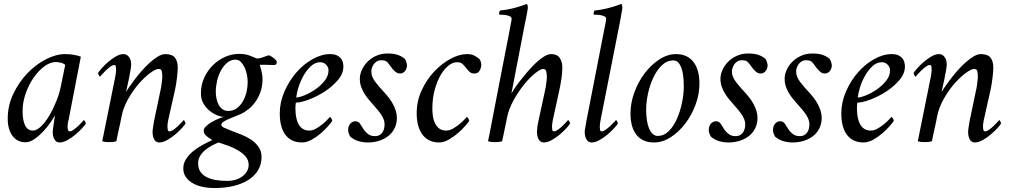

<svg xmlns="http://www.w3.org/2000/svg" viewBox="-20 -713 5110 969"><path d="M309 -440Q263 -440 212 -414Q161 -388 118 -343Q75 -298 47 -239Q19 -180 19 -114Q19 -60 43 -27.5Q67 5 109 5Q131 5 154.5 -11.5Q178 -28 198.5 -50Q219 -72 235 -95.5Q251 -119 258 -132Q257 -127 255 -114.5Q253 -102 251 -88Q249 -74 247.5 -62.5Q246 -51 246 -47Q246 -24 255 -9Q264 6 281 6Q299 6 320.5 -6Q342 -18 361 -34Q380 -50 394.5 -66Q409 -82 413 -89Q413 -94 409 -100.5Q405 -107 403 -107Q402 -106 394 -97Q386 -88 375 -77.5Q364 -67 352 -58.5Q340 -50 332 -50Q326 -50 323.5 -56.5Q321 -63 321 -72Q321 -82 322.5 -92Q324 -102 326 -107L388 -427Q381 -430 372.5 -432Q364 -434 354.5 -436Q345 -438 333.5 -439Q322 -440 309 -440ZM262 -400Q272 -400 287 -396.5Q302 -393 309 -385L287 -277Q280 -241 264 -201.5Q248 -162 228.5 -129Q209 -96 187 -75Q165 -54 146 -54Q120 -54 107 -79.5Q94 -105 94 -153Q94 -197 109.5 -241Q125 -285 149 -320Q173 -355 203 -377.5Q233 -400 262 -400Z M642 -388Q642 -411 631 -425.5Q620 -440 603 -440Q585 -440 564.5 -428Q544 -416 525.5 -400Q507 -384 493 -368Q479 -352 475 -345Q475 -340 479 -333Q483 -326 485 -326Q486 -327 494 -336.5Q502 -346 513 -356.5Q524 -367 536 -376Q548 -385 556 -385Q564 -385 565 -375.5Q566 -366 566 -359Q566 -355 564.5 -343.5Q563 -332 562 -327L496 0Q501 1 505 2Q509 3 513 3.5Q517 4 521.5 4Q526 4 531 4Q536 4 540.5 4Q545 4 549.5 3.5Q554 3 558.5 2Q563 1 567 0Q571 -18 574 -33Q577 -48 580 -61.5Q583 -75 586.5 -90Q590 -105 593 -123Q602 -170 627 -214Q652 -258 681.5 -291.5Q711 -325 738.5 -345Q766 -365 780 -365Q794 -365 796.5 -353.5Q799 -342 799 -322Q799 -318 798 -310Q797 -302 796 -293.5Q795 -285 794 -277.5Q793 -270 792 -267L757 -100Q756 -92 754.5 -83.5Q753 -75 752 -68Q751 -61 750.5 -55.5Q750 -50 750 -47Q750 -24 758.5 -9Q767 6 784 6Q802 6 823.5 -6Q845 -18 864 -34Q883 -50 897.5 -66Q912 -82 916 -89Q916 -94 912.5 -100.5Q909 -107 907 -107Q906 -106 898 -97Q890 -88 879 -77.5Q868 -67 856 -58.5Q844 -50 836 -50Q828 -50 826.5 -59Q825 -68 825 -75Q825 -79 826 -89Q827 -99 829 -107L864 -263Q867 -276 869 -290.5Q871 -305 873 -319.5Q875 -334 876 -347.5Q877 -361 877 -373Q877 -404 863 -422Q849 -440 814 -440Q797 -440 776.5 -427.5Q756 -415 735 -396Q714 -377 694 -354Q674 -331 658 -309.5Q642 -288 630.5 -271.5Q619 -255 616 -249Q616 -251 620.5 -269Q625 -287 629.5 -310Q634 -333 638 -355Q642 -377 642 -388Z M1125 200Q1095 200 1069 195.5Q1043 191 1023 181Q1003 171 991.5 154Q980 137 980 111Q980 90 990.5 73Q1001 56 1016.5 43.5Q1032 31 1050 21.5Q1068 12 1083 6Q1105 13 1131.5 22.5Q1158 32 1181 45.5Q1204 59 1219.5 77Q1235 95 1235 119Q1235 135 1227.5 149.5Q1220 164 1205.5 175.5Q1191 187 1171 193.5Q1151 200 1125 200ZM1169 -412Q1184 -412 1195 -401Q1206 -390 1214 -373.5Q1222 -357 1226 -337Q1230 -317 1230 -298Q1230 -274 1224 -248.5Q1218 -223 1206 -202Q1194 -181 1175.5 -167Q1157 -153 1132 -153Q1116 -153 1104 -161Q1092 -169 1084.5 -182.5Q1077 -196 1073 -213.5Q1069 -231 1069 -250Q1069 -276 1075.5 -304.5Q1082 -333 1095 -357Q1108 -381 1126.5 -396.5Q1145 -412 1169 -412ZM1186 -441Q1151 -441 1116.5 -426Q1082 -411 1055 -384.5Q1028 -358 1011 -321.5Q994 -285 994 -242Q994 -212 1007.5 -189.5Q1021 -167 1039.5 -152.5Q1058 -138 1077.5 -130.5Q1097 -123 1109 -123Q1097 -120 1079.5 -112.5Q1062 -105 1046 -95.5Q1030 -86 1019 -75Q1008 -64 1008 -55Q1008 -41 1016 -32.5Q1024 -24 1033 -18Q1034 -18 1036.5 -16Q1039 -14 1043 -12Q1046 -9 1051 -6Q1029 4 1003 18Q977 32 955.5 49.5Q934 67 919.5 89Q905 111 905 137Q905 161 917 179Q929 197 950 210Q971 223 1000 229.5Q1029 236 1063 236Q1117 236 1161 225Q1205 214 1236 193.5Q1267 173 1283.5 144Q1300 115 1300 79Q1300 50 1285 28.5Q1270 7 1247.5 -8Q1225 -23 1198.5 -33.5Q1172 -44 1149.5 -52.5Q1127 -61 1112 -68Q1097 -75 1097 -83Q1097 -92 1110 -100Q1123 -108 1141.5 -115.5Q1160 -123 1180 -131Q1200 -139 1213 -147Q1221 -152 1236 -163.5Q1251 -175 1266.5 -195.5Q1282 -216 1293.5 -246Q1305 -276 1305 -316Q1305 -326 1303 -337.5Q1301 -349 1298.5 -359Q1296 -369 1293.5 -376.5Q1291 -384 1291 -386H1302Q1309 -386 1318.5 -386Q1328 -386 1337 -385.5Q1346 -385 1353.5 -385Q1361 -385 1365 -385Q1371 -385 1374 -389.5Q1377 -394 1377 -399Q1377 -404 1372.5 -409.5Q1368 -415 1361.5 -420Q1355 -425 1348 -429Q1341 -433 1336 -434Q1332 -433 1325 -430.5Q1318 -428 1310 -425Q1302 -422 1294 -420Q1286 -418 1280 -418Q1278 -418 1276 -418Q1274 -418 1272 -419Q1253 -428 1234 -434.5Q1215 -441 1186 -441Z M1646 -440Q1603 -440 1557.5 -414.5Q1512 -389 1475.5 -347Q1439 -305 1415.5 -251Q1392 -197 1392 -141Q1392 -70 1421 -32Q1450 6 1504 6Q1528 6 1553 -8Q1578 -22 1599.5 -40.5Q1621 -59 1636.5 -77Q1652 -95 1657 -103Q1657 -108 1652 -115.5Q1647 -123 1645 -123Q1644 -122 1634 -111Q1624 -100 1609 -87.5Q1594 -75 1576 -64.5Q1558 -54 1541 -54Q1522 -54 1508.5 -62.5Q1495 -71 1487 -85.5Q1479 -100 1475 -120Q1471 -140 1471 -163Q1471 -165 1471 -170Q1471 -175 1471.5 -180Q1472 -185 1472.5 -189.5Q1473 -194 1473 -195Q1497 -195 1537.5 -210Q1578 -225 1617 -250Q1656 -275 1684.5 -308Q1713 -341 1713 -377Q1713 -388 1710 -399.5Q1707 -411 1699 -420Q1691 -429 1678.5 -434.5Q1666 -440 1646 -440ZM1475 -221Q1477 -241 1486 -271Q1495 -301 1511 -329.5Q1527 -358 1548.5 -378.5Q1570 -399 1596 -399Q1603 -399 1610.5 -396.5Q1618 -394 1624 -388.5Q1630 -383 1634 -375.5Q1638 -368 1638 -358Q1638 -330 1618 -305Q1598 -280 1571 -261.5Q1544 -243 1517 -232Q1490 -221 1475 -221Z M1936 -443Q1904 -443 1878 -431Q1852 -419 1834 -400.5Q1816 -382 1806 -359.5Q1796 -337 1796 -316Q1796 -294 1802.5 -275.5Q1809 -257 1819.5 -240Q1830 -223 1843 -208Q1856 -193 1869 -178Q1879 -167 1888 -156Q1897 -145 1904.5 -133.5Q1912 -122 1916.5 -110Q1921 -98 1921 -85Q1921 -77 1919 -66.5Q1917 -56 1911.5 -47Q1906 -38 1896.5 -32Q1887 -26 1872 -26Q1852 -26 1839 -35.5Q1826 -45 1818 -56Q1807 -73 1798 -87Q1789 -101 1774 -101Q1759 -101 1748 -89Q1737 -77 1737 -55Q1737 -47 1741 -37.5Q1745 -28 1747 -24Q1767 -7 1790 -0.5Q1813 6 1836 6Q1868 6 1895 -3Q1922 -12 1941.5 -28Q1961 -44 1972 -67Q1983 -90 1983 -118Q1983 -137 1977.5 -154Q1972 -171 1963.5 -187Q1955 -203 1944 -217.5Q1933 -232 1921 -245Q1909 -258 1897.5 -271Q1886 -284 1876 -297Q1866 -310 1860 -323.5Q1854 -337 1854 -352Q1854 -360 1857 -370Q1860 -380 1866 -388.5Q1872 -397 1881.5 -403Q1891 -409 1904 -409Q1926 -409 1935 -399Q1944 -389 1952 -377Q1962 -363 1973.5 -352.5Q1985 -342 1999 -342Q2014 -342 2024 -354.5Q2034 -367 2034 -384Q2034 -389 2030.5 -400Q2027 -411 2023 -416Q2006 -430 1986 -436.5Q1966 -443 1936 -443Z M2337 -440Q2298 -440 2253.5 -416Q2209 -392 2171 -351.5Q2133 -311 2108 -257Q2083 -203 2083 -142Q2083 -107 2090.5 -79.5Q2098 -52 2112.5 -33Q2127 -14 2148 -4Q2169 6 2196 6Q2220 6 2245 -8.5Q2270 -23 2291.5 -41.5Q2313 -60 2328.5 -78Q2344 -96 2348 -103Q2348 -108 2343 -115.5Q2338 -123 2336 -123Q2335 -122 2325 -111Q2315 -100 2300 -87.5Q2285 -75 2267 -64.5Q2249 -54 2232 -54Q2208 -54 2194 -66.5Q2180 -79 2173 -96Q2166 -113 2164 -132Q2162 -151 2162 -164Q2162 -215 2173.5 -258Q2185 -301 2203 -332.5Q2221 -364 2243 -381.5Q2265 -399 2286 -399Q2305 -399 2314.5 -390Q2324 -381 2332 -370.5Q2340 -360 2349 -351Q2358 -342 2375 -342Q2392 -342 2400.5 -356.5Q2409 -371 2409 -388Q2409 -396 2405.5 -404Q2402 -412 2400 -415Q2390 -423 2375.5 -431.5Q2361 -440 2337 -440Z M2630 -598Q2632 -607 2634.5 -619Q2637 -631 2639 -642.5Q2641 -654 2642.5 -662.5Q2644 -671 2644 -674Q2644 -679 2643 -685Q2642 -691 2638 -693Q2630 -690 2616 -685Q2602 -680 2584 -675Q2566 -670 2545.5 -666Q2525 -662 2504 -660Q2501 -657 2499.5 -649.5Q2498 -642 2500 -639Q2506 -639 2516.5 -638.5Q2527 -638 2537 -636Q2547 -634 2554.5 -630Q2562 -626 2562 -619Q2562 -611 2558.5 -595.5Q2555 -580 2553 -566Q2553 -565 2545 -524Q2537 -483 2525 -421.5Q2513 -360 2499 -288Q2485 -216 2473 -153Q2461 -90 2452.5 -47Q2444 -4 2443 0Q2448 1 2452.5 2Q2457 3 2461.5 3.5Q2466 4 2470 4Q2474 4 2478 4Q2482 4 2486.5 4Q2491 4 2496 3.5Q2501 3 2505.5 2Q2510 1 2514 0Q2518 -18 2521.5 -34.5Q2525 -51 2528 -66Q2531 -81 2534 -94.5Q2537 -108 2539 -120Q2548 -164 2572.5 -208Q2597 -252 2625.5 -287Q2654 -322 2681 -343.5Q2708 -365 2721 -365Q2734 -365 2737 -352Q2740 -339 2740 -322Q2740 -318 2739 -310Q2738 -302 2737 -293.5Q2736 -285 2735 -277.5Q2734 -270 2733 -267L2697 -100Q2695 -92 2693.5 -83.5Q2692 -75 2691.5 -68Q2691 -61 2690.5 -55.5Q2690 -50 2690 -47Q2690 -24 2699 -9Q2708 6 2725 6Q2743 6 2764.5 -6Q2786 -18 2805 -34Q2824 -50 2838.5 -66Q2853 -82 2857 -89Q2857 -94 2853 -100.5Q2849 -107 2847 -107Q2846 -106 2838 -97Q2830 -88 2819 -77.5Q2808 -67 2796 -58.5Q2784 -50 2776 -50Q2768 -50 2767 -59Q2766 -68 2766 -75Q2766 -79 2767.5 -91.5Q2769 -104 2770 -107L2804 -263Q2807 -277 2809.5 -291.5Q2812 -306 2814 -319.5Q2816 -333 2817 -346.5Q2818 -360 2818 -373Q2818 -402 2804.5 -421Q2791 -440 2762 -440Q2745 -440 2724.5 -427Q2704 -414 2683 -394Q2662 -374 2641.5 -350Q2621 -326 2604 -304Q2587 -282 2575.5 -264.5Q2564 -247 2561 -241Q2567 -271 2572.5 -300.5Q2578 -330 2584 -360Q2590 -390 2595.5 -419.5Q2601 -449 2607 -479Q2613 -509 2618.5 -538.5Q2624 -568 2630 -598Z M3030 -566 2939 -100Q2938 -92 2936.5 -83.5Q2935 -75 2933.5 -68Q2932 -61 2931.5 -55.5Q2931 -50 2931 -47Q2931 -24 2940 -9Q2949 6 2966 6Q2984 6 3005.5 -6Q3027 -18 3046 -34Q3065 -50 3079.5 -66Q3094 -82 3098 -89Q3098 -94 3094.5 -100.5Q3091 -107 3089 -107Q3088 -106 3079.5 -97Q3071 -88 3060 -77.5Q3049 -67 3037 -58.5Q3025 -50 3017 -50Q3009 -50 3008 -59Q3007 -68 3007 -75Q3007 -79 3008.5 -91.5Q3010 -104 3011 -107L3108 -598Q3110 -607 3112 -619Q3114 -631 3116 -642.5Q3118 -654 3119.5 -662.5Q3121 -671 3121 -674Q3121 -679 3120 -685Q3119 -691 3115 -693Q3107 -690 3093 -685Q3079 -680 3061 -675Q3043 -670 3022.5 -666Q3002 -662 2981 -660Q2978 -657 2976.5 -649.5Q2975 -642 2977 -639Q2983 -639 2993.5 -638.5Q3004 -638 3014 -636Q3024 -634 3031.5 -630Q3039 -626 3039 -619Q3039 -611 3036 -595.5Q3033 -580 3030 -566Z M3378 -408Q3392 -408 3401.5 -399Q3411 -390 3418 -372.5Q3425 -355 3428 -330.5Q3431 -306 3431 -276Q3431 -238 3422 -194.5Q3413 -151 3396.5 -113.5Q3380 -76 3355.5 -51.5Q3331 -27 3299 -27Q3286 -27 3275 -36.5Q3264 -46 3256.5 -63Q3249 -80 3245 -105Q3241 -130 3241 -160Q3241 -198 3250.5 -241.5Q3260 -285 3277.5 -322Q3295 -359 3320.5 -383.5Q3346 -408 3378 -408ZM3392 -440Q3349 -440 3307.5 -413Q3266 -386 3233.5 -343Q3201 -300 3181.5 -246.5Q3162 -193 3162 -140Q3162 -107 3169 -80.5Q3176 -54 3190.5 -34.5Q3205 -15 3227.5 -4.5Q3250 6 3280 6Q3324 6 3365 -20.5Q3406 -47 3438.5 -89.5Q3471 -132 3490.5 -185Q3510 -238 3510 -291Q3510 -324 3503 -351Q3496 -378 3481.5 -398Q3467 -418 3444.5 -429Q3422 -440 3392 -440Z M3756 -443Q3724 -443 3698 -431Q3672 -419 3654 -400.5Q3636 -382 3626 -359.5Q3616 -337 3616 -316Q3616 -294 3622.5 -275.5Q3629 -257 3639.5 -240Q3650 -223 3663 -208Q3676 -193 3689 -178Q3699 -167 3708 -156Q3717 -145 3724.5 -133.5Q3732 -122 3736.5 -110Q3741 -98 3741 -85Q3741 -77 3739 -66.5Q3737 -56 3731.5 -47Q3726 -38 3716.5 -32Q3707 -26 3692 -26Q3672 -26 3659 -35.5Q3646 -45 3638 -56Q3627 -73 3618 -87Q3609 -101 3594 -101Q3579 -101 3568 -89Q3557 -77 3557 -55Q3557 -47 3561 -37.5Q3565 -28 3567 -24Q3587 -7 3610 -0.5Q3633 6 3656 6Q3688 6 3715 -3Q3742 -12 3761.5 -28Q3781 -44 3792 -67Q3803 -90 3803 -118Q3803 -137 3797.5 -154Q3792 -171 3783.5 -187Q3775 -203 3764 -217.5Q3753 -232 3741 -245Q3729 -258 3717.5 -271Q3706 -284 3696 -297Q3686 -310 3680 -323.5Q3674 -337 3674 -352Q3674 -360 3677 -370Q3680 -380 3686 -388.5Q3692 -397 3701.5 -403Q3711 -409 3724 -409Q3746 -409 3755 -399Q3764 -389 3772 -377Q3782 -363 3793.5 -352.5Q3805 -342 3819 -342Q3834 -342 3844 -354.5Q3854 -367 3854 -384Q3854 -389 3850.5 -400Q3847 -411 3843 -416Q3826 -430 3806 -436.5Q3786 -443 3756 -443Z M4080 -443Q4048 -443 4022 -431Q3996 -419 3978 -400.5Q3960 -382 3950 -359.5Q3940 -337 3940 -316Q3940 -294 3946.5 -275.5Q3953 -257 3963.5 -240Q3974 -223 3987 -208Q4000 -193 4013 -178Q4023 -167 4032 -156Q4041 -145 4048.5 -133.5Q4056 -122 4060.5 -110Q4065 -98 4065 -85Q4065 -77 4063 -66.5Q4061 -56 4055.5 -47Q4050 -38 4040.5 -32Q4031 -26 4016 -26Q3996 -26 3983 -35.5Q3970 -45 3962 -56Q3951 -73 3942 -87Q3933 -101 3918 -101Q3903 -101 3892 -89Q3881 -77 3881 -55Q3881 -47 3885 -37.5Q3889 -28 3891 -24Q3911 -7 3934 -0.5Q3957 6 3980 6Q4012 6 4039 -3Q4066 -12 4085.5 -28Q4105 -44 4116 -67Q4127 -90 4127 -118Q4127 -137 4121.5 -154Q4116 -171 4107.5 -187Q4099 -203 4088 -217.5Q4077 -232 4065 -245Q4053 -258 4041.5 -271Q4030 -284 4020 -297Q4010 -310 4004 -323.5Q3998 -337 3998 -352Q3998 -360 4001 -370Q4004 -380 4010 -388.5Q4016 -397 4025.5 -403Q4035 -409 4048 -409Q4070 -409 4079 -399Q4088 -389 4096 -377Q4106 -363 4117.5 -352.5Q4129 -342 4143 -342Q4158 -342 4168 -354.5Q4178 -367 4178 -384Q4178 -389 4174.5 -400Q4171 -411 4167 -416Q4150 -430 4130 -436.5Q4110 -443 4080 -443Z M4480 -440Q4437 -440 4391.5 -414.5Q4346 -389 4309.5 -347Q4273 -305 4249.5 -251Q4226 -197 4226 -141Q4226 -70 4255 -32Q4284 6 4338 6Q4362 6 4387 -8Q4412 -22 4433.5 -40.5Q4455 -59 4470.5 -77Q4486 -95 4491 -103Q4491 -108 4486 -115.5Q4481 -123 4479 -123Q4478 -122 4468 -111Q4458 -100 4443 -87.5Q4428 -75 4410 -64.5Q4392 -54 4375 -54Q4356 -54 4342.5 -62.5Q4329 -71 4321 -85.5Q4313 -100 4309 -120Q4305 -140 4305 -163Q4305 -165 4305 -170Q4305 -175 4305.5 -180Q4306 -185 4306.5 -189.5Q4307 -194 4307 -195Q4331 -195 4371.5 -210Q4412 -225 4451 -250Q4490 -275 4518.5 -308Q4547 -341 4547 -377Q4547 -388 4544 -399.5Q4541 -411 4533 -420Q4525 -429 4512.5 -434.5Q4500 -440 4480 -440ZM4309 -221Q4311 -241 4320 -271Q4329 -301 4345 -329.5Q4361 -358 4382.5 -378.5Q4404 -399 4430 -399Q4437 -399 4444.5 -396.5Q4452 -394 4458 -388.5Q4464 -383 4468 -375.5Q4472 -368 4472 -358Q4472 -330 4452 -305Q4432 -280 4405 -261.5Q4378 -243 4351 -232Q4324 -221 4309 -221Z M4758 -388Q4758 -411 4747 -425.5Q4736 -440 4719 -440Q4701 -440 4680.5 -428Q4660 -416 4641.5 -400Q4623 -384 4609 -368Q4595 -352 4591 -345Q4591 -340 4595 -333Q4599 -326 4601 -326Q4602 -327 4610 -336.5Q4618 -346 4629 -356.5Q4640 -367 4652 -376Q4664 -385 4672 -385Q4680 -385 4681 -375.5Q4682 -366 4682 -359Q4682 -355 4680.5 -343.5Q4679 -332 4678 -327L4612 0Q4617 1 4621 2Q4625 3 4629 3.5Q4633 4 4637.5 4Q4642 4 4647 4Q4652 4 4656.5 4Q4661 4 4665.5 3.5Q4670 3 4674.5 2Q4679 1 4683 0Q4687 -18 4690 -33Q4693 -48 4696 -61.5Q4699 -75 4702.5 -90Q4706 -105 4709 -123Q4718 -170 4743 -214Q4768 -258 4797.5 -291.5Q4827 -325 4854.5 -345Q4882 -365 4896 -365Q4910 -365 4912.5 -353.5Q4915 -342 4915 -322Q4915 -318 4914 -310Q4913 -302 4912 -293.5Q4911 -285 4910 -277.5Q4909 -270 4908 -267L4873 -100Q4872 -92 4870.5 -83.5Q4869 -75 4868 -68Q4867 -61 4866.5 -55.5Q4866 -50 4866 -47Q4866 -24 4874.5 -9Q4883 6 4900 6Q4918 6 4939.5 -6Q4961 -18 4980 -34Q4999 -50 5013.5 -66Q5028 -82 5032 -89Q5032 -94 5028.5 -100.5Q5025 -107 5023 -107Q5022 -106 5014 -97Q5006 -88 4995 -77.5Q4984 -67 4972 -58.5Q4960 -50 4952 -50Q4944 -50 4942.5 -59Q4941 -68 4941 -75Q4941 -79 4942 -89Q4943 -99 4945 -107L4980 -263Q4983 -276 4985 -290.5Q4987 -305 4989 -319.5Q4991 -334 4992 -347.5Q4993 -361 4993 -373Q4993 -404 4979 -422Q4965 -440 4930 -440Q4913 -440 4892.5 -427.5Q4872 -415 4851 -396Q4830 -377 4810 -354Q4790 -331 4774 -309.5Q4758 -288 4746.5 -271.5Q4735 -255 4732 -249Q4732 -251 4736.5 -269Q4741 -287 4745.5 -310Q4750 -333 4754 -355Q4758 -377 4758 -388Z"/></svg>

Font: Vermiglione
Style: Italic
Weight: 400
Italic angle: -11°
Version: Version 1.105